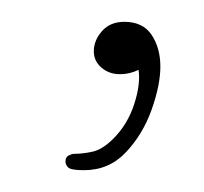

<svg xmlns="http://www.w3.org/2000/svg" viewBox="-20 -96 187 176"><path d="M57 60Q45 60 42.5 57.5Q40 55 40 52Q40 48 43 46.5Q46 45 48 45Q56 45 65 43Q74 41 84 31Q97 18 103 -0.5Q109 -19 107 -32Q99 -28 90 -28Q80 -28 73 -34Q66 -40 66 -49Q66 -59 73.5 -67.5Q81 -76 94 -76Q111 -76 119 -64Q127 -52 127 -35Q127 -18 119 4.5Q111 27 95.5 43.5Q80 60 57 60Z"/></svg>

Font: Puppies Play
Style: Regular
Weight: 400
Designer: Robert E. Leuschke
Foundry: Robert E. Leuschke
Version: Version 1.010; ttfautohint (v1.8.3)